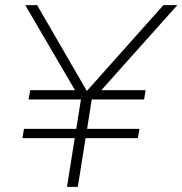

<svg xmlns="http://www.w3.org/2000/svg" viewBox="-20 -725 708 745"><path d="M240 0 270 -189H67L73 -225H276L294 -339H91L97 -375H271L78 -705H124L317 -372L614 -705H668L373 -375H545L539 -339H336L318 -225H521L515 -189H312L282 0Z"/></svg>

Font: Nunito Sans ExtraLight
Style: Italic
Weight: 200
Italic angle: -9°
Designer: Vernon Adams
Foundry: Vernon Adams
Version: Version 3.006; ttfautohint (v1.8.3)